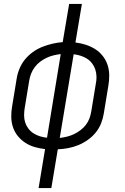

<svg xmlns="http://www.w3.org/2000/svg" viewBox="-20 -755 640 980"><path d="M177 205 210 6Q183 3 157 -4.5Q131 -12 109.5 -26Q88 -40 71.5 -60Q55 -80 46.5 -105Q38 -130 37.5 -157.5Q37 -185 42 -213L65 -353Q69 -379 79.5 -404.5Q90 -430 107.5 -451.5Q125 -473 148 -489.5Q171 -506 196.5 -516Q222 -526 248 -532Q274 -538 300 -540L333 -735H398L365 -538Q392 -535 418 -526.5Q444 -518 465.5 -504.5Q487 -491 503.5 -470.5Q520 -450 528.5 -425Q537 -400 537.5 -372.5Q538 -345 533 -317L510 -177Q506 -151 496 -125.5Q486 -100 468.5 -78.5Q451 -57 427.5 -40.5Q404 -24 379 -14Q354 -4 328 1Q302 6 275 7L242 205ZM220 -52 290 -479Q272 -477 253.5 -472.5Q235 -468 218 -460Q201 -452 185 -440Q169 -428 157.5 -412.5Q146 -397 139 -379.5Q132 -362 129 -343L106 -203Q103 -185 103 -166Q103 -147 108.5 -130Q114 -113 125 -98.5Q136 -84 151 -74.5Q166 -65 183.5 -59.5Q201 -54 220 -52ZM285 -51Q303 -53 321.5 -57.5Q340 -62 357 -70Q374 -78 390 -90Q406 -102 418 -117.5Q430 -133 436.5 -150.5Q443 -168 446 -187L469 -327Q473 -345 472.5 -364Q472 -383 466.5 -400Q461 -417 450 -431.5Q439 -446 424 -455.5Q409 -465 391.5 -470.5Q374 -476 356 -478Z"/></svg>

Font: Iosevka Slab LtExObl
Style: Regular
Weight: 300
Width: 7
Italic angle: -9°
Monospace: yes
Designer: Belleve Invis
Foundry: Belleve Invis
Version: Version 11.1.0; ttfautohint (v1.8.3)